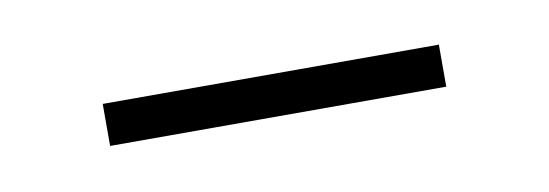

<svg xmlns="http://www.w3.org/2000/svg" viewBox="-23 -365 386 135"><g transform="rotate(-10 170.0 -298.0)"><path d="M50 -313H290V-283H50Z"/></g></svg>

Font: Thasadith
Style: Regular
Weight: 400
Designer: Cadson Demak Co.,Ltd.
Foundry: Cadson Demak Co.,Ltd.
Version: Version 1.000; ttfautohint (v1.6)